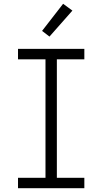

<svg xmlns="http://www.w3.org/2000/svg" viewBox="-20 -993 540 1013"><path d="M75 0V-55H220V-680H75V-735H425V-680H280V-55H425V0ZM241 -800 202 -830 313 -973 362 -937Z"/></svg>

Font: Iosevka Term Curly Light
Style: Regular
Weight: 300
Designer: Belleve Invis
Foundry: Belleve Invis
Version: Version 32.3.0